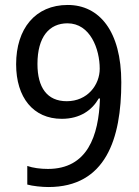

<svg xmlns="http://www.w3.org/2000/svg" viewBox="-20 -744 560 774"><path d="M469 -412C469 -619 380 -724 253 -724C122 -724 45 -628 45 -485C45 -351 114 -265 229 -265C303 -265 351 -300 378 -347H383C378 -195 332 -63 173 -63C143 -63 113 -67 90 -75V0C111 6 149 10 175 10C406 10 469 -184 469 -412ZM252 -650C344 -650 382 -546 382 -467C382 -402 333 -336 249 -336C170 -336 131 -391 131 -486C131 -596 179 -650 252 -650Z"/></svg>

Font: Noto Sans Myanmar UI SemiCondensed
Style: Regular
Weight: 400
Width: 4
Designer: Monotype Design Team
Foundry: Monotype Imaging Inc.
Version: Version 2.103